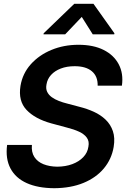

<svg xmlns="http://www.w3.org/2000/svg" viewBox="-20 -971 658 1002"><path d="M262.7 11.2Q177.7 10.7 119.6 -15.4Q61.5 -41.5 34.7 -92Q7.8 -142.6 17.1 -214.8H146.5Q143.1 -176.8 159.4 -151.6Q175.8 -126.5 207 -114Q238.3 -101.6 279.3 -101.1Q322.8 -101.6 357.4 -114.5Q392.1 -127.4 414.6 -150.9Q437 -174.3 441.4 -205.6Q446.8 -233.4 433.3 -252.2Q419.9 -271 392.6 -283.7Q365.2 -296.4 327.6 -305.7L248 -327.1Q162.6 -350.6 118.4 -397.5Q74.2 -444.3 86.9 -522.9Q97.7 -587.4 140.6 -635.5Q183.6 -683.6 248.3 -710.4Q313 -737.3 389.6 -737.3Q467.3 -737.3 520.8 -710.4Q574.2 -683.6 599.6 -635.5Q625 -587.4 616.2 -523.9H489.7Q490.7 -572.8 459.5 -599.1Q428.2 -625.5 369.6 -625.5Q328.6 -625.5 297.1 -613.3Q265.6 -601.1 246.3 -579.8Q227.1 -558.6 222.7 -530.8Q218.3 -507.8 226.3 -491.5Q234.4 -475.1 250.5 -463.6Q266.6 -452.1 287.4 -444.1Q308.1 -436 330.1 -430.7L394.5 -413.6Q434.1 -403.8 469.5 -387.7Q504.9 -371.6 531 -346.7Q557.1 -321.8 569.1 -286.6Q581.1 -251.5 573.2 -204.1Q562.5 -140.6 522 -92Q481.4 -43.5 415.5 -16.4Q349.6 10.7 262.7 11.2ZM463.9 -792 406.7 -882.8 320.3 -792H207L208 -797.4L367.7 -951.2H467.8L577.1 -797.4L576.2 -792Z"/></svg>

Font: Inter Tight SemiBold
Style: Italic
Weight: 600
Italic angle: -9.39999°
Designer: Rasmus Andersson
Foundry: rsms
Version: Version 3.004